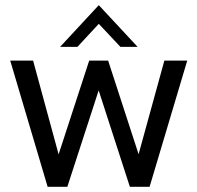

<svg xmlns="http://www.w3.org/2000/svg" viewBox="-20 -722 762 742"><path d="M212.4 -541 361.8 -702.1 511.7 -541H445.3L361.8 -629.9L279.3 -541ZM164.1 0 19.5 -487.8H107.9L206.5 -125.5L324.7 -487.8H397.9L515.6 -126L615.2 -487.8H703.6L558.1 0H481.9L361.3 -372.6L240.2 0Z"/></svg>

Font: HK Grotesk Medium Legacy
Style: Regular
Weight: 500
Designer: Alfredo Marco Pradil
Foundry: Hanken Design Co.
Version: Version 2.022;PS 002.022;hotconv 1.0.88;makeotf.lib2.5.64775